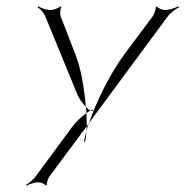

<svg xmlns="http://www.w3.org/2000/svg" viewBox="-20 -582 592 613"><path d="M100 -559C108 -554 120 -541 125 -529L228 -278C232 -268 243 -253 254 -241C249 -300 239 -363 220 -410L174 -529C171 -536 172 -554 176 -560L173 -562C168 -556 150 -550 142 -550C127 -550 110 -557 102 -562ZM254 -241C255 -234 256 -227 256 -221C261 -224 265 -227 269 -229C264 -231 259 -236 254 -241ZM269 -229C272 -228 274 -227 276 -227L277 -231C275 -231 272 -230 269 -229ZM257 -179C257 -173 256 -168 256 -163C258 -171 260 -180 264 -189ZM264 -189 515 -529C524 -541 542 -554 552 -559L550 -562C540 -557 521 -550 507 -550C499 -550 483 -556 481 -561L477 -559C479 -554 472 -536 467 -529L378 -410C332 -348 288 -259 264 -189ZM248 -130H252C254 -140 255 -151 256 -163C253 -151 250 -140 248 -130ZM63 8 64 11C73 6 90 0 103 0C110 0 124 6 126 10L130 8C128 4 133 -12 138 -19L257 -179C257 -192 256 -206 256 -221C239 -209 220 -190 212 -179L94 -19C86 -8 72 3 63 8Z"/></svg>

Font: Armata Saber
Style: RgIta
Weight: 400
Designer: Jasper
Foundry: Cannot Into Space Fonts
Version: Version 0.970